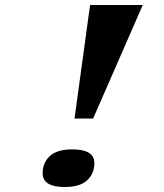

<svg xmlns="http://www.w3.org/2000/svg" viewBox="-20 -730 654 765"><path d="M276.9 -257.8 338.9 -710H548.8L351.1 -257.8ZM268.1 -134.8Q356 -134.8 356 -80.1Q356 -39.1 327.6 -12Q299.3 15.1 237.8 15.1Q149.9 15.1 149.9 -40Q149.9 -81.1 178.2 -107.9Q206.5 -134.8 268.1 -134.8Z"/></svg>

Font: IntelOne Mono Medium
Style: Italic
Weight: 500
Italic angle: -16°
Designer: Fred Shallcrass
Foundry: Frere-Jones Type LLC
Version: Version 1.200;hotconv 1.1.0;makeotfexe 2.6.0;FJTRelease1.2